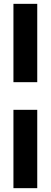

<svg xmlns="http://www.w3.org/2000/svg" viewBox="-20 -770 264 1000"><path d="M50 -342V-750H174V-342ZM50 210V-198H174V210Z"/></svg>

Font: Cabin VF Beta
Style: Regular
Weight: 400
Designer: Pablo Impallari
Foundry: Pablo Impallari. http://www.impallari.com Igino Marini. http://www.ikern.com
Version: Version 2.200